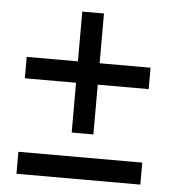

<svg xmlns="http://www.w3.org/2000/svg" viewBox="-46 -640 590 661"><g transform="rotate(5 249.0 -310.0)"><path d="M35 -426H463V-352H35ZM212 -598H287V-180H212ZM35 -98H463V-22H35Z"/></g></svg>

Font: Alexandria SemiBold
Style: Regular
Weight: 600
Designer: Mohamed Gaber
Foundry: Kief Type Foundry
Version: Version 5.100